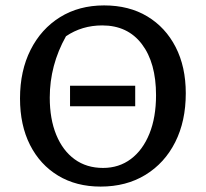

<svg xmlns="http://www.w3.org/2000/svg" viewBox="-20 -680 761 710"><path d="M352 10Q262 10 195 -30.5Q128 -71 91 -144Q54 -217 54 -316Q54 -418 93 -495.5Q132 -573 202 -616.5Q272 -660 365 -660Q457 -660 524.5 -619.5Q592 -579 629.5 -506Q667 -433 667 -335Q667 -232 628 -154.5Q589 -77 518 -33.5Q447 10 352 10ZM361 -59Q420 -59 464 -92Q508 -125 532.5 -185.5Q557 -246 557 -328Q557 -448 504.5 -517Q452 -586 358 -586Q283 -586 224 -546Q164 -439 164 -319Q164 -240 188 -181.5Q212 -123 256 -91Q300 -59 361 -59ZM239 -287V-363H480V-287Z"/></svg>

Font: Piazzolla Medium
Style: Regular
Weight: 500
Designer: Juan Pablo del Peral
Foundry: Huerta Tipografica
Version: Version 1.330